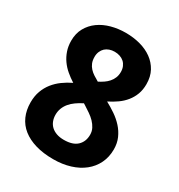

<svg xmlns="http://www.w3.org/2000/svg" viewBox="-174 -839 898 965"><g transform="rotate(30 275.5 -356.5)"><path d="M275.9 -723.1Q320.3 -723.1 359.9 -712.4Q399.4 -701.7 429.2 -680.2Q459 -658.7 476.6 -626.5Q494.1 -594.2 494.1 -550.8Q494.1 -518.6 484.4 -492.4Q474.6 -466.3 457.5 -445.1Q440.4 -423.8 417 -407.2Q393.6 -390.6 366.2 -377Q394.5 -361.8 421.6 -343.3Q448.7 -324.7 469.7 -301.5Q490.7 -278.3 503.4 -249.5Q516.1 -220.7 516.1 -185.1Q516.1 -140.6 498.5 -104.5Q481 -68.4 449.2 -43Q417.5 -17.6 373.3 -3.9Q329.1 9.8 275.9 9.8Q218.3 9.8 173.3 -3.4Q128.4 -16.6 97.7 -41Q66.9 -65.4 51 -101.1Q35.2 -136.7 35.2 -181.2Q35.2 -217.8 45.9 -247.1Q56.6 -276.4 75.2 -299.8Q93.8 -323.2 118.7 -341.3Q143.6 -359.4 171.9 -373Q147.9 -388.2 127 -406Q106 -423.8 90.6 -445.6Q75.2 -467.3 66.2 -493.7Q57.1 -520 57.1 -551.8Q57.1 -594.2 75 -626.2Q92.8 -658.2 123 -679.9Q153.3 -701.7 192.9 -712.4Q232.4 -723.1 275.9 -723.1ZM174.8 -189.9Q174.8 -170.4 181.2 -154.1Q187.5 -137.7 200 -126Q212.4 -114.3 231 -107.7Q249.5 -101.1 273.9 -101.1Q325.2 -101.1 350.6 -125.2Q376 -149.4 376 -189Q376 -209.5 367.4 -225.8Q358.9 -242.2 345.5 -256.1Q332 -270 314.9 -281.7Q297.9 -293.5 280.8 -304.2L270 -311Q248.5 -300.3 231 -287.8Q213.4 -275.4 200.9 -260.5Q188.5 -245.6 181.6 -228Q174.8 -210.4 174.8 -189.9ZM274.9 -612.8Q258.8 -612.8 244.9 -607.9Q231 -603 220.9 -593.8Q210.9 -584.5 205.1 -570.8Q199.2 -557.1 199.2 -540Q199.2 -519.5 205.3 -504.6Q211.4 -489.7 221.9 -478.3Q232.4 -466.8 246.3 -457.8Q260.3 -448.7 275.9 -439.9Q291 -447.8 304.7 -457Q318.4 -466.3 328.9 -478.3Q339.4 -490.2 345.7 -505.4Q352.1 -520.5 352.1 -540Q352.1 -557.1 346.2 -570.8Q340.3 -584.5 330.1 -593.8Q319.8 -603 305.7 -607.9Q291.5 -612.8 274.9 -612.8Z"/></g></svg>

Font: Droid Sans
Style: Bold
Weight: 700
Foundry: Ascender Corporation
Version: Version 1.00 build 112